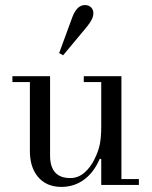

<svg xmlns="http://www.w3.org/2000/svg" viewBox="-20 -734 604 762"><path d="M214.8 -523.4 266.6 -664.6Q284.7 -713.9 316.9 -713.9Q332.5 -713.9 341.6 -704.6Q350.6 -695.3 350.6 -681.6Q350.6 -659.2 325.7 -628.9L230.5 -514.6ZM29.3 -408.2V-431.6H178.7V-117.2Q178.7 -27.3 258.8 -27.3Q290 -27.3 314.5 -48.3Q338.9 -69.3 354.5 -101.1Q370.6 -133.3 376.2 -161.6Q381.8 -189.9 381.8 -230.5V-408.2H312.5V-431.6H461.9V-23.4H531.2V0H381.8V-102.5L376 -104Q352.5 -49.3 313.2 -20.8Q273.9 7.8 223.6 7.8Q163.1 7.8 129.4 -33.7Q98.6 -71.8 98.6 -134.8V-408.2Z"/></svg>

Font: Theano Didot
Style: Regular
Weight: 400
Designer: Alexey Kryukov
Version: Version 2.0